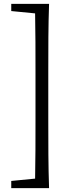

<svg xmlns="http://www.w3.org/2000/svg" viewBox="-20 -797 381 990"><path d="M229 -433C229 -549 229 -665 233 -777H38V-740L161 -728C163 -630 163 -531 163 -433V-172C163 -72 163 27 161 124L38 136V173H233C229 59 229 -58 229 -172Z"/></svg>

Font: Shippori Mincho
Style: Regular
Weight: 400
Designer: Bonji Tadano  Ryoko NISHIZUKA  (kana & ideographs); Frank Grießhammer (Latin, Greek & Cyrillic); Wenlong ZHANG  (bopomof
Foundry: Adobe Systems Incorporated
Version: Version 1.003;PS 1.001;hotconv 16.6.54;makeotf.lib2.5.65590